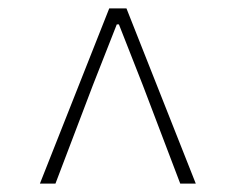

<svg xmlns="http://www.w3.org/2000/svg" viewBox="-20 -758 561 457"><path d="M75 -321H112L201 -555L258 -700H263L320 -555L409 -321H446L281 -738H240Z"/></svg>

Font: Harano Aji Gothic CN ExtraLight
Style: Regular
Weight: 250
Foundry: Masamichi Hosoda
Version: HaranoAjiGothicCN-ExtraLight version 20230610;ttx 4.39.4